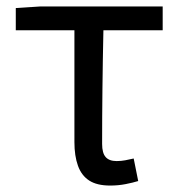

<svg xmlns="http://www.w3.org/2000/svg" viewBox="-20 -563 554 596"><path d="M322 13Q281 13 257 -2.5Q233 -18 222 -48.5Q211 -79 211 -122V-469H29V-538L106 -543H485V-469H301Q299 -377 298 -287.5Q297 -198 297 -116Q297 -88 308 -75.5Q319 -63 342 -63Q356 -63 369 -65.5Q382 -68 395 -71L409 -1Q393 4 370 8.5Q347 13 322 13Z"/></svg>

Font: Noto Sans HK
Style: Regular
Weight: 400
Designer: Ryoko NISHIZUKA 西塚涼子 (kana, bopomofo & ideographs); Paul D. Hunt (Latin, Greek & Cyrillic); Sandoll Communications 산돌커뮤니
Foundry: Adobe
Version: Version 2.004-H2;hotconv 1.0.118;makeotfexe 2.5.65603